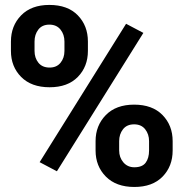

<svg xmlns="http://www.w3.org/2000/svg" viewBox="-20 -741 738 771"><path d="M179.2 -390.6Q106 -390.6 64.9 -432.1Q23.9 -473.6 23.9 -536.6V-574.2Q23.9 -637.2 64.7 -679.2Q105.5 -721.2 178.2 -721.2Q252 -721.2 292.5 -679.4Q333 -637.7 333 -574.2V-536.6Q333 -473.6 292.5 -432.1Q252 -390.6 179.2 -390.6ZM208.5 -53.2 139.2 -89.8 486.3 -645.5 555.7 -608.9ZM179.2 -469.7Q207.5 -469.7 223.1 -489Q238.8 -508.3 238.8 -536.6V-574.2Q238.8 -602.5 222.9 -622.3Q207 -642.1 178.2 -642.1Q149.4 -642.1 134 -622.3Q118.7 -602.5 118.7 -574.2V-536.6Q118.7 -508.3 134.3 -489Q149.9 -469.7 179.2 -469.7ZM519.5 9.8Q446.3 9.8 405 -32Q363.8 -73.7 363.8 -136.7V-174.3Q363.8 -236.8 404.8 -278.8Q445.8 -320.8 518.6 -320.8Q591.8 -320.8 632.6 -279.1Q673.3 -237.3 673.3 -174.3V-136.7Q673.3 -73.2 632.8 -31.7Q592.3 9.8 519.5 9.8ZM519.5 -69.3Q551.3 -69.3 564.9 -87.6Q578.6 -106 578.6 -136.7V-174.3Q578.6 -202.1 563 -221.9Q547.4 -241.7 518.6 -241.7Q489.3 -241.7 473.9 -221.9Q458.5 -202.1 458.5 -174.3V-136.7Q458.5 -108.9 475.3 -89.1Q492.2 -69.3 519.5 -69.3Z"/></svg>

Font: Roboto Slab
Style: Bold
Weight: 700
Designer: Google
Version: Version 2.000; ttfautohint (v1.8.1.43-b0c9)